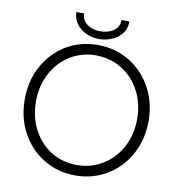

<svg xmlns="http://www.w3.org/2000/svg" viewBox="-95 -973 989 1066"><g transform="rotate(10 399.5 -439.5)"><path d="M50.8 -360.4Q50.8 -463.9 96.2 -547.9Q141.6 -631.8 221.2 -679.7Q300.8 -727.5 398.4 -727.5Q497.1 -727.5 577.1 -679.7Q657.2 -631.8 703.1 -547.6Q749 -463.4 749 -359.4Q749 -255.9 703.1 -171.9Q657.2 -87.9 577.4 -40Q497.6 7.8 399.4 7.8Q301.8 7.8 221.9 -40.3Q142.1 -88.4 96.4 -172.4Q50.8 -256.3 50.8 -360.4ZM684.6 -360.4Q684.6 -448.2 647 -518.8Q609.4 -589.4 543.9 -629.2Q478.5 -668.9 398.4 -668.9Q319.8 -668.9 254.6 -629.2Q189.5 -589.4 151.9 -518.8Q114.3 -448.2 114.3 -360.4Q114.3 -272 151.4 -201.2Q188.5 -130.4 253.4 -90.6Q318.4 -50.8 398.4 -50.8Q479 -50.8 544.4 -91.1Q609.9 -131.3 647.2 -202.1Q684.6 -272.9 684.6 -360.4ZM249 -886.7H293Q293 -861.8 306.9 -843.3Q320.8 -824.7 344.5 -814.7Q368.2 -804.7 397.5 -804.7Q428.2 -804.7 452.6 -814.7Q477.1 -824.7 490.7 -843.3Q504.4 -861.8 503.9 -886.7H547.9Q549.3 -850.6 529.8 -822.3Q510.3 -793.9 475.3 -777.8Q440.4 -761.7 397.5 -760.7Q356.9 -761.7 323.2 -777.8Q289.6 -793.9 269.5 -822.3Q249.5 -850.6 249 -886.7Z"/></g></svg>

Font: Reddit Sans Chocolate Light
Style: Regular
Weight: 300
Designer: Stephen Hutchings
Foundry: Reddit
Version: Version 1.013